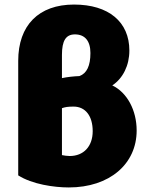

<svg xmlns="http://www.w3.org/2000/svg" viewBox="-20 -799 651 843"><path d="M548 -577C548 -512 520 -455 473 -424C538 -393 580 -315 580 -226C580 -79 461 24 282 24C217 24 121 10 60 -29V-532C60 -688 150 -779 305 -779C457 -779 548 -703 548 -577ZM387 -223C387 -290 355 -331 303 -331C279 -331 266 -329 252 -324V-118C263 -116 274 -114 286 -114C347 -114 387 -156 387 -223ZM252 -456C275 -461 304 -464 329 -465C361 -477 377 -510 377 -566C377 -619 353 -648 309 -648C269 -648 252 -620 252 -558Z"/></svg>

Font: Repo Black
Style: Regular
Weight: 900
Designer: Stefan Peev
Foundry: Context Ltd
Version: Version 1.502